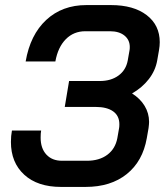

<svg xmlns="http://www.w3.org/2000/svg" viewBox="-20 -728 649 756"><path d="M609 -562Q609 -547 606 -530L599 -490Q592 -450 566 -416.5Q540 -383 500 -360Q532 -340 549.5 -311Q567 -282 567 -248Q567 -240 565 -224L558 -184Q542 -93 479 -42.5Q416 8 317 8H220Q128 8 75.5 -40Q23 -88 23 -169Q23 -193 27 -214H142Q140 -204 140 -186Q140 -144 162.5 -119.5Q185 -95 224 -95H322Q371 -95 402.5 -118.5Q434 -142 442 -184L449 -224Q450 -229 450 -239Q450 -272 425.5 -289.5Q401 -307 356 -307H235L252 -409H373Q417 -409 446.5 -430.5Q476 -452 483 -490L490 -530Q491 -534 491 -543Q491 -571 470 -588Q449 -605 413 -605H316Q270 -605 239 -573.5Q208 -542 198 -486H81Q99 -591 162 -649.5Q225 -708 320 -708H417Q506 -708 557.5 -668.5Q609 -629 609 -562Z"/></svg>

Font: Bai Jamjuree SemiBold
Style: Italic
Weight: 600
Italic angle: -10°
Version: Version 1.000; ttfautohint (v1.6)